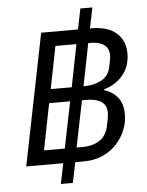

<svg xmlns="http://www.w3.org/2000/svg" viewBox="-58 -827 730 956"><g transform="rotate(-5 307.0 -349.0)"><path d="M288 -20 267 82H207L228 -20H43L175 -677H359L380 -780H440L419 -677H425Q508 -677 551 -639Q594 -601 594 -536Q594 -474 558.5 -430Q523 -386 463 -369L462 -365Q504 -352 529.5 -320.5Q555 -289 555 -234Q555 -197 540 -159Q525 -121 496.5 -89.5Q468 -58 426 -39Q384 -20 330 -20ZM198 -393H303L345 -605H240ZM414 -605H404L362 -393H368Q415 -393 452 -413Q489 -433 498 -479Q501 -494 504 -508Q507 -522 507 -534Q507 -571 482.5 -588Q458 -605 414 -605ZM138 -92H242L289 -324H184ZM368 -324H348L301 -92H330Q383 -92 417.5 -115.5Q452 -139 462 -191Q466 -210 468.5 -224.5Q471 -239 471 -252Q471 -277 459 -293Q447 -309 424 -316.5Q401 -324 368 -324Z"/></g></svg>

Font: IBM Plex Sans
Style: Italic
Weight: 400
Italic angle: -11.31°
Designer: Mike Abbink, Paul van der Laan, Pieter van Rosmalen
Foundry: Bold Monday
Version: Version 3.201